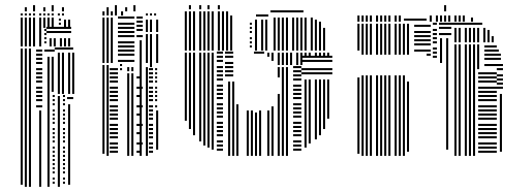

<svg xmlns="http://www.w3.org/2000/svg" viewBox="-20 -604 2013 744"><path d="M68 112H60V-416H68ZM84 120H76V-416H84ZM100 120H92V-416H100ZM140 120H132V-176H140ZM144 -188H120V-196H144ZM144 -212H120V-220H144ZM144 -228H120V-236H144ZM144 -244H120V-252H144ZM144 -260H120V-268H144ZM144 -284H120V-292H144ZM144 -300H120V-308H144ZM144 -316H120V-324H144ZM144 -332H120V-340H144ZM144 -356H120V-364H144ZM144 -372H120V-380H144ZM144 -388H120V-396H144ZM144 -404H120V-412H144ZM172 120H164V-248H172ZM192 108H184V100H192ZM192 92H184V84H192ZM192 68H184V60H192ZM192 52H184V44H192ZM192 36H184V28H192ZM192 20H184V12H192ZM192 4H184V-4H192ZM192 -12H184V-20H192ZM192 -28H184V-36H192ZM192 -52H184V-60H192ZM192 -68H184V-76H192ZM192 -84H184V-92H192ZM192 -100H184V-108H192ZM192 -124H184V-132H192ZM192 -140H184V-148H192ZM192 -156H184V-164H192ZM192 -172H184V-180H192ZM192 -196H184V-204H192ZM192 -212H184V-220H192ZM192 -228H184V-236H192ZM172 -248H164V-384H172ZM188 -248H180V-384H188ZM192 -404H152V-412H192ZM212 120H204V-232H212ZM232 108H224V100H232ZM232 92H224V84H232ZM232 68H224V60H232ZM232 52H224V44H232ZM232 36H224V28H232ZM232 20H224V12H232ZM232 4H224V-4H232ZM232 -12H224V-20H232ZM232 -28H224V-36H232ZM232 -52H224V-60H232ZM232 -68H224V-76H232ZM232 -84H224V-92H232ZM232 -100H224V-108H232ZM232 -124H224V-132H232ZM232 -140H224V-148H232ZM232 -156H224V-164H232ZM232 -172H224V-180H232ZM232 -196H224V-204H232ZM232 -212H224V-220H232ZM232 -228H224V-236H232ZM252 112H244V-200H252ZM264 -220H240V-228H264ZM212 -240H204V-328H212ZM228 -240H220V-328H228ZM252 -240H244V-328H252ZM268 -240H260V-328H268ZM212 -328H204V-400H212ZM228 -328H220V-400H228ZM252 -328H244V-400H252ZM268 -328H260V-400H268ZM264 -412H192V-420H264ZM68 -424H60V-496H68ZM84 -424H76V-496H84ZM100 -424H92V-496H100ZM116 -424H108V-496H116ZM140 -424H132V-496H140ZM160 -436H152V-444H160ZM160 -452H152V-460H160ZM160 -468H152V-476H160ZM160 -484H152V-492H160ZM180 -424H172V-456H180ZM196 -424H188V-456H196ZM220 -424H212V-456H220ZM236 -424H228V-456H236ZM252 -424H244V-456H252ZM256 -476H160V-484H256ZM256 -492H160V-500H256ZM68 -496H60V-536H68ZM84 -496H76V-536H84ZM100 -496H92V-536H100ZM116 -496H108V-536H116ZM140 -496H132V-536H140ZM156 -496H148V-536H156ZM172 -496H164V-536H172ZM188 -496H180V-536H188ZM216 -508H208V-516H216ZM216 -524H208V-532H216ZM236 -496H228V-528H236ZM252 -496H244V-528H252ZM68 -544H60V-552H68ZM84 -544H76V-552H84ZM100 -544H92V-552H100ZM116 -544H108V-552H116ZM140 -544H132V-552H140ZM156 -544H148V-552H156ZM172 -544H164V-552H172ZM188 -544H180V-552H188ZM212 -544H204V-552H212ZM228 -544H220V-552H228ZM84 -560H76V-576H84ZM116 -560H108V-584H116ZM156 -560H148V-576H156ZM188 -560H180V-584H188ZM228 -560H220V-576H228Z M385 -8H377V-352H385ZM401 0H393V-352H401ZM437 -12H405V-20H437ZM437 -28H405V-36H437ZM437 -44H405V-52H437ZM437 -68H405V-76H437ZM437 -84H405V-92H437ZM437 -100H405V-108H437ZM437 -116H405V-124H437ZM437 -140H405V-148H437ZM437 -156H405V-164H437ZM437 -172H405V-180H437ZM437 -188H405V-196H437ZM437 -212H405V-220H437ZM437 -228H405V-236H437ZM437 -244H405V-252H437ZM437 -260H405V-268H437ZM437 -284H405V-292H437ZM437 -300H405V-308H437ZM437 -316H405V-324H437ZM437 -332H405V-340H437ZM453 -332H445V-340H453ZM453 -348H445V-356H453ZM481 0H473V-320H481ZM497 0H489V-320H497ZM525 -12H509V-20H525ZM533 -44H509V-52H533ZM525 -84H509V-92H525ZM533 -116H509V-124H533ZM525 -156H509V-164H525ZM533 -188H509V-196H533ZM525 -228H509V-236H525ZM533 -260H509V-268H533ZM525 -300H509V-308H525ZM481 -328H473V-344H481ZM497 -328H489V-344H497ZM529 0H521V-344H529ZM553 0H545V-344H553ZM573 -12H557V-20H573ZM573 -28H557V-36H573ZM573 -44H557V-52H573ZM573 -68H557V-76H573ZM573 -84H557V-92H573ZM573 -100H557V-108H573ZM573 -116H557V-124H573ZM573 -140H557V-148H573ZM573 -156H557V-164H573ZM573 -172H557V-180H573ZM573 -188H557V-196H573ZM573 -212H557V-220H573ZM573 -228H557V-236H573ZM573 -244H557V-252H573ZM573 -260H557V-268H573ZM573 -284H557V-292H573ZM573 -300H557V-308H573ZM573 -316H557V-324H573ZM573 -332H557V-340H573ZM593 -24H585V-176H593ZM589 -188H581V-196H589ZM589 -212H581V-220H589ZM589 -228H581V-236H589ZM589 -244H581V-252H589ZM589 -260H581V-268H589ZM589 -284H581V-292H589ZM589 -300H581V-308H589ZM589 -316H581V-324H589ZM589 -332H581V-340H589ZM529 -344H521V-368H529ZM569 -344H561V-360H569ZM529 -352H521V-376H529ZM569 -352H561V-368H569ZM385 -360H377V-536H385ZM401 -360H393V-536H401ZM417 -360H409V-536H417ZM501 -364H437V-372H501ZM501 -388H437V-396H501ZM501 -404H437V-412H501ZM501 -420H437V-428H501ZM501 -436H437V-444H501ZM501 -460H437V-468H501ZM501 -476H437V-484H501ZM501 -492H437V-500H501ZM501 -508H437V-516H501ZM501 -532H437V-540H501ZM529 -360H521V-448H529ZM533 -460H509V-468H533ZM533 -484H509V-492H533ZM533 -500H509V-508H533ZM533 -516H509V-524H533ZM533 -532H509V-540H533ZM553 -360H545V-472H553ZM569 -360H561V-472H569ZM593 -360H585V-472H593ZM553 -480H545V-528H553ZM569 -480H561V-528H569ZM593 -480H585V-528H593ZM385 -544H377V-560H385ZM401 -544H393V-560H401ZM417 -544H409V-560H417ZM433 -544H425V-560H433ZM457 -544H449V-560H457ZM553 -544H545V-552H553ZM569 -544H561V-552H569ZM585 -544H577V-552H585ZM401 -560H393V-576H401ZM433 -560H425V-584H433ZM473 -560H465V-576H473ZM505 -560H497V-584H505Z M704 -136H696V-400H704ZM720 -104H712V-400H720ZM736 -80H728V-400H736ZM760 -56H752V-400H760ZM776 -40H768V-400H776ZM792 -32H784V-400H792ZM808 -24H800V-400H808ZM844 -20H820V-28H844ZM844 -36H820V-44H844ZM844 -52H820V-60H844ZM844 -76H820V-84H844ZM844 -92H820V-100H844ZM844 -108H820V-116H844ZM844 -124H820V-132H844ZM844 -148H820V-156H844ZM844 -164H820V-172H844ZM844 -180H820V-188H844ZM844 -196H820V-204H844ZM844 -220H820V-228H844ZM844 -236H820V-244H844ZM844 -252H820V-260H844ZM844 -268H820V-276H844ZM844 -292H820V-300H844ZM844 -308H820V-316H844ZM844 -324H820V-332H844ZM844 -340H820V-348H844ZM844 -364H820V-372H844ZM844 -380H820V-388H844ZM844 -396H820V-404H844ZM872 0H864V-288H872ZM888 0H880V-288H888ZM904 0H896V-200H904ZM884 -308H852V-316H884ZM884 -324H852V-332H884ZM884 -340H852V-348H884ZM884 -356H852V-364H884ZM884 -380H852V-388H884ZM884 -396H852V-404H884ZM944 0H936V-176H944ZM960 0H952V-176H960ZM976 0H968V-168H976ZM992 0H984V-176H992ZM1004 -396H964V-404H1004ZM1024 0H1016V-176H1024ZM1040 0H1032V-192H1040ZM1064 0H1056V-240H1064ZM1064 -304H1056V-344H1064ZM1080 0H1072V-344H1080ZM1096 0H1088V-344H1096ZM1148 -20H1116V-28H1148ZM1148 -36H1116V-44H1148ZM1148 -52H1116V-60H1148ZM1148 -76H1116V-84H1148ZM1148 -92H1116V-100H1148ZM1148 -108H1116V-116H1148ZM1148 -124H1116V-132H1148ZM1148 -148H1116V-156H1148ZM1148 -164H1116V-172H1148ZM1148 -180H1116V-188H1148ZM1148 -196H1116V-204H1148ZM1148 -220H1116V-228H1148ZM1148 -236H1116V-244H1148ZM1148 -252H1116V-260H1148ZM1148 -268H1116V-276H1148ZM1148 -292H1116V-300H1148ZM1148 -308H1116V-316H1148ZM1148 -324H1116V-332H1148ZM1148 -340H1116V-348H1148ZM1168 -32H1160V-296H1168ZM1184 -48H1176V-296H1184ZM1208 -64H1200V-296H1208ZM1224 -80H1216V-296H1224ZM1240 -104H1232V-296H1240ZM1256 -144H1248V-296H1256ZM1268 -316H1148V-324H1268ZM1268 -332H1148V-340H1268ZM1040 -368H1032V-384H1040ZM1064 -352H1056V-384H1064ZM1080 -352H1072V-384H1080ZM1096 -352H1088V-384H1096ZM1112 -352H1104V-384H1112ZM1136 -352H1128V-384H1136ZM1152 -352H1144V-384H1152ZM1268 -364H1148V-372H1268ZM1268 -380H1148V-388H1268ZM1024 -384H1016V-400H1024ZM1040 -384H1032V-400H1040ZM1064 -384H1056V-400H1064ZM1080 -384H1072V-400H1080ZM1096 -384H1088V-400H1096ZM1112 -384H1104V-400H1112ZM1136 -384H1128V-400H1136ZM1152 -384H1144V-400H1152ZM1168 -384H1160V-400H1168ZM1184 -384H1176V-400H1184ZM1208 -384H1200V-400H1208ZM1224 -384H1216V-400H1224ZM1240 -384H1232V-400H1240ZM1256 -384H1248V-400H1256ZM704 -408H696V-560H704ZM720 -408H712V-560H720ZM736 -408H728V-560H736ZM760 -408H752V-560H760ZM776 -408H768V-560H776ZM792 -408H784V-560H792ZM808 -408H800V-560H808ZM832 -408H824V-560H832ZM848 -408H840V-560H848ZM864 -408H856V-560H864ZM880 -408H872V-544H880ZM956 -420H948V-428H956ZM956 -436H948V-444H956ZM956 -452H948V-460H956ZM956 -476H948V-484H956ZM956 -492H948V-500H956ZM956 -508H948V-516H956ZM976 -408H968V-528H976ZM1000 -408H992V-528H1000ZM1016 -408H1008V-528H1016ZM1020 -540H972V-548H1020ZM1048 -408H1040V-504H1048ZM1064 -408H1056V-504H1064ZM1080 -408H1072V-504H1080ZM1096 -408H1088V-504H1096ZM1120 -408H1112V-504H1120ZM1136 -408H1128V-504H1136ZM1152 -408H1144V-504H1152ZM1168 -408H1160V-504H1168ZM1192 -408H1184V-504H1192ZM1208 -408H1200V-504H1208ZM1224 -408H1216V-504H1224ZM1240 -408H1232V-496H1240ZM1048 -504H1040V-536H1048ZM1064 -504H1056V-536H1064ZM1080 -504H1072V-536H1080ZM1096 -504H1088V-536H1096ZM1120 -504H1112V-536H1120ZM1136 -504H1128V-536H1136ZM1152 -504H1144V-536H1152ZM1168 -504H1160V-536H1168ZM1192 -504H1184V-536H1192ZM1208 -504H1200V-528H1208ZM1224 -504H1216V-520H1224ZM1156 -556H1028V-564H1156ZM720 -568H712V-584H720ZM760 -568H752V-584H760ZM792 -568H784V-584H792ZM832 -568H824V-584H832Z M1373 -8H1365V-304H1373ZM1373 -408H1365V-512H1373ZM1389 0H1381V-312H1389ZM1389 -392H1381V-512H1389ZM1405 0H1397V-312H1405ZM1405 -392H1397V-512H1405ZM1421 0H1413V-312H1421ZM1421 -392H1413V-512H1421ZM1445 0H1437V-312H1445ZM1445 -392H1437V-512H1445ZM1461 0H1453V-312H1461ZM1461 -392H1453V-512H1461ZM1477 0H1469V-312H1477ZM1477 -392H1469V-512H1477ZM1493 0H1485V-312H1493ZM1493 -392H1485V-512H1493ZM1517 0H1509V-312H1517ZM1517 -392H1509V-512H1517ZM1533 0H1525V-312H1533ZM1533 -392H1525V-512H1533ZM1549 0H1541V-312H1549ZM1549 -392H1541V-512H1549ZM1565 -16H1557V-288H1565ZM1565 -392H1557V-512H1565ZM1649 -388H1633V-396H1649ZM1649 -404H1585V-412H1649ZM1649 -428H1585V-436H1649ZM1649 -444H1585V-452H1649ZM1649 -460H1585V-468H1649ZM1649 -476H1585V-484H1649ZM1649 -500H1585V-508H1649ZM1673 -380H1657V-388H1673ZM1673 -396H1657V-404H1673ZM1673 -412H1657V-420H1673ZM1673 -436H1657V-444H1673ZM1673 -452H1657V-460H1673ZM1673 -468H1657V-476H1673ZM1673 -484H1657V-492H1673ZM1673 -508H1657V-516H1673ZM1717 -24H1709V-344H1717ZM1693 -360H1685V-456H1693ZM1717 -344H1709V-456H1717ZM1729 -468H1681V-476H1729ZM1729 -492H1681V-500H1729ZM1729 -508H1681V-516H1729ZM1749 0H1741V-336H1749ZM1765 0H1757V-336H1765ZM1789 0H1781V-336H1789ZM1805 0H1797V-336H1805ZM1821 0H1813V-336H1821ZM1905 -12H1833V-20H1905ZM1905 -28H1833V-36H1905ZM1905 -44H1833V-52H1905ZM1905 -68H1833V-76H1905ZM1905 -84H1833V-92H1905ZM1905 -100H1833V-108H1905ZM1905 -116H1833V-124H1905ZM1905 -140H1833V-148H1905ZM1905 -156H1833V-164H1905ZM1905 -172H1833V-180H1905ZM1905 -188H1833V-196H1905ZM1905 -212H1833V-220H1905ZM1905 -228H1833V-236H1905ZM1905 -244H1833V-252H1905ZM1905 -260H1833V-268H1905ZM1905 -284H1833V-292H1905ZM1905 -300H1833V-308H1905ZM1905 -316H1833V-324H1905ZM1925 -16H1917V-240H1925ZM1929 -260H1905V-268H1929ZM1929 -276H1905V-284H1929ZM1929 -292H1905V-300H1929ZM1929 -308H1905V-316H1929ZM1929 -332H1905V-340H1929ZM1749 -336H1741V-432H1749ZM1765 -336H1757V-432H1765ZM1789 -336H1781V-432H1789ZM1805 -336H1797V-432H1805ZM1821 -336H1813V-432H1821ZM1837 -336H1829V-432H1837ZM1929 -348H1857V-356H1929ZM1921 -372H1857V-380H1921ZM1921 -388H1857V-396H1921ZM1913 -404H1857V-412H1913ZM1905 -420H1857V-428H1905ZM1749 -440H1741V-496H1749ZM1765 -440H1757V-496H1765ZM1789 -440H1781V-496H1789ZM1805 -440H1797V-496H1805ZM1821 -440H1813V-496H1821ZM1837 -440H1829V-496H1837ZM1861 -440H1853V-496H1861ZM1877 -440H1869V-488H1877ZM1893 -440H1885V-464H1893ZM1849 -508H1729V-516H1849ZM1373 -520H1365V-544H1373ZM1389 -520H1381V-544H1389ZM1405 -520H1397V-544H1405ZM1421 -520H1413V-544H1421ZM1445 -520H1437V-544H1445ZM1461 -520H1453V-544H1461ZM1477 -520H1469V-544H1477ZM1493 -520H1485V-544H1493ZM1517 -520H1509V-544H1517ZM1533 -520H1525V-544H1533ZM1633 -524H1545V-532H1633ZM1653 -520H1645V-544H1653ZM1677 -520H1669V-544H1677ZM1693 -520H1685V-544H1693ZM1709 -520H1701V-544H1709ZM1725 -520H1717V-544H1725ZM1749 -520H1741V-544H1749ZM1765 -520H1757V-544H1765ZM1781 -520H1773V-544H1781ZM1813 -520H1805V-536H1813ZM1709 -560H1701V-584H1709Z"/></svg>

Font: Rubik Lines
Style: Regular
Weight: 400
Designer: Hubert and Fischer, NaN
Foundry: Hubert and Fischer, NaN
Version: Version 2.201